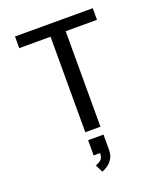

<svg xmlns="http://www.w3.org/2000/svg" viewBox="-171 -808 991 1179"><g transform="rotate(-20 325.0 -218.5)"><path d="M275 0V-624H70.5V-700H578.5V-624H374V0ZM274.5 151.5V52H375V151.5Q375 187 359.8 210.2Q344.5 233.5 324.5 246.2Q304.5 259 290.5 263L266 213.5Q281 210 298.8 196.8Q316.5 183.5 316.5 151.5Z"/></g></svg>

Font: Trispace
Style: Regular
Weight: 400
Designer: Tyler Finck
Foundry: Etcetera Type Company
Version: Version 1.210; ttfautohint (v1.8.3)